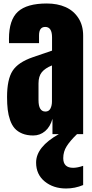

<svg xmlns="http://www.w3.org/2000/svg" viewBox="-20 -760 523 1088"><path d="M354.5 308.1Q282.2 308.1 233.4 268.3Q184.6 228.5 184.6 161.1Q184.6 72.3 313.5 0H277.3V-86.9Q264.6 -41.5 235.6 -16.8Q206.5 7.8 168.5 7.8Q132.8 7.8 106.2 -3.2Q79.6 -14.2 63.2 -32.7Q46.9 -51.3 37.1 -79.6Q27.3 -107.9 23.7 -138.9Q20 -169.9 20 -210Q20 -310.1 51.3 -358.6Q82.5 -407.2 166.5 -436L274.9 -473.1V-548.3Q274.9 -607.4 236.3 -607.4Q201.2 -607.4 201.2 -559.6V-515.6H31.2Q30.8 -521 30.8 -539.6Q30.8 -647.5 81.5 -693.8Q132.3 -740.2 245.6 -740.2Q305.2 -740.2 351.1 -720Q397 -699.7 424.1 -658Q451.2 -616.2 451.2 -558.1V0H416.5Q377.9 37.1 358.2 68.1Q338.4 99.1 338.4 136.2Q338.4 190.9 394.5 190.9Q418.5 190.9 451.2 179.7V288.6Q404.8 308.1 354.5 308.1ZM237.3 -127.9Q256.8 -127.9 265.6 -144.5Q274.4 -161.1 274.4 -185.1V-389.2Q235.4 -373.5 216.8 -350.6Q198.2 -327.6 198.2 -287.1V-192.9Q198.2 -127.9 237.3 -127.9Z"/></svg>

Font: Anton
Style: Regular
Weight: 400
Designer: Vernon Adams, Tural Alisoy
Foundry: Vernon Adams
Version: Version 2.300